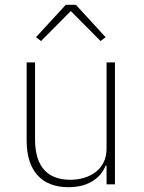

<svg xmlns="http://www.w3.org/2000/svg" viewBox="-20 -768 599 800"><path d="M254 -748 130 -613 151 -597 275 -722 399 -597 420 -613 296 -748ZM424 0H459V-508H424V-148C424 -60 351 -19 273 -19C179 -19 126 -72 126 -188V-508H91V-182C91 -56 154 12 265 12C355 12 402 -32 420 -78H424Z"/></svg>

Font: IBM Plex Thai ExtraLight
Style: Regular
Weight: 200
Designer: Mike Abbink, Paul van der Laan, Pieter van Rosmalen, Ben Mitchell, Mark Frömberg
Foundry: Bold Monday
Version: Version 1.0